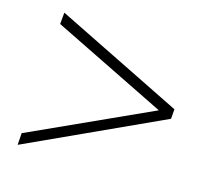

<svg xmlns="http://www.w3.org/2000/svg" viewBox="-79 -627 758 687"><g transform="rotate(15 300.0 -283.0)"><path d="M75 -490 79 -533 549 -301 546 -265 40 -33 43 -77 496 -283Z"/></g></svg>

Font: Iunito ExtraLight
Style: Italic
Weight: 200
Italic angle: -4.541°
Designer: Vernon Adams
Foundry: Vernon Adams
Version: Version 2.001;November 30, 2019;FontCreator 12.0.0.2547 64-b